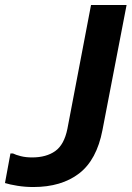

<svg xmlns="http://www.w3.org/2000/svg" viewBox="-51 -740 529 772"><path d="M83 12Q50 12 19 7Q-12 2 -31 -4L-9 -123H1Q13 -117 33 -112Q53 -107 78 -107Q135 -107 171 -132.5Q207 -158 220 -222L315 -720H458L361 -217Q338 -97 267 -42.5Q196 12 83 12Z"/></svg>

Font: Kufam SemiBold
Style: Italic
Weight: 600
Italic angle: -11°
Designer: Artur Schmal
Foundry: Original Type
Version: Version 1.301; ttfautohint (v1.8.3)